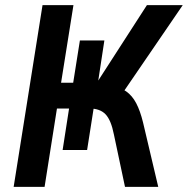

<svg xmlns="http://www.w3.org/2000/svg" viewBox="-20 -725 729 745"><path d="M33 0 145 -705H265L217 -404H264L290 -568H385L360 -404L350 -395L550 -705H689L449 -354L412 -392Q446 -387 469.5 -370.5Q493 -354 508.5 -324.5Q524 -295 535 -250L594 0H465L422 -203Q411 -259 389.5 -281.5Q368 -304 327 -304H311L345 -315L318 -143H223L248 -304H201L153 0Z"/></svg>

Font: Nunito Sans 10pt Condensed
Style: Bold Italic
Weight: 700
Width: 3
Italic angle: -9°
Designer: Vernon Adams
Foundry: Vernon Adams
Version: Version 3.101;gftools[0.9.27]